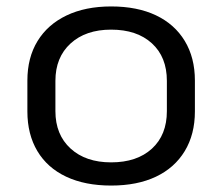

<svg xmlns="http://www.w3.org/2000/svg" viewBox="-20 -568 690 596"><path d="M325 8Q244 8 185.5 -19.5Q127 -47 96 -99Q65 -151 65 -222V-318Q65 -389 96.5 -440.5Q128 -492 186.5 -520Q245 -548 325 -548Q406 -548 464 -520.5Q522 -493 553.5 -441Q585 -389 585 -318V-222Q585 -151 553.5 -99Q522 -47 464 -19.5Q406 8 325 8ZM325 -64Q405 -64 451.5 -106.5Q498 -149 498 -223V-317Q498 -391 451.5 -433.5Q405 -476 325 -476Q246 -476 199 -433Q152 -390 152 -317V-223Q152 -150 199 -107Q246 -64 325 -64Z"/></svg>

Font: Pathway Extreme
Style: Regular
Weight: 400
Designer: Eduardo Rodriguez Tunni
Foundry: Eduardo Rodriguez Tunni
Version: Version 1.001;gftools[0.9.26]